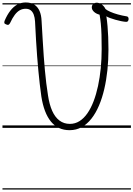

<svg xmlns="http://www.w3.org/2000/svg" viewBox="-20 -1036 1081 1556"><path d="M544 19Q450 19 393 -50.5Q336 -120 315 -255Q308 -305 302 -356Q296 -407 291 -462Q286 -517 281 -579Q276 -641 272 -711.5Q268 -782 264 -862Q262 -894 253.5 -917Q245 -940 229 -952.5Q213 -965 188 -965Q162 -965 140.5 -953Q119 -941 100 -916Q81 -891 62 -850Q57 -840 50 -836Q43 -832 30 -838Q16 -843 15 -851Q14 -859 18 -869Q38 -916 63.5 -949Q89 -982 120 -999Q151 -1016 188 -1016Q231 -1016 258.5 -998Q286 -980 300.5 -947Q315 -914 317 -866Q322 -783 326 -712.5Q330 -642 334.5 -581Q339 -520 344 -465.5Q349 -411 355 -361.5Q361 -312 369 -263Q380 -189 403 -137.5Q426 -86 462 -59Q498 -32 546 -32Q589 -32 624.5 -54.5Q660 -77 688.5 -118Q717 -159 738.5 -215.5Q760 -272 774.5 -339.5Q789 -407 796.5 -482.5Q804 -558 804 -639Q804 -702 802.5 -753Q801 -804 797 -844.5Q793 -885 787 -917Q759 -924 741.5 -940.5Q724 -957 724 -976Q724 -993 735.5 -1003.5Q747 -1014 764 -1014Q784 -1014 804 -1000Q824 -986 835 -963Q846 -953 872.5 -941Q899 -929 935 -919Q971 -909 1009 -903Q1017 -901 1020 -894Q1023 -887 1022 -878.5Q1021 -870 1016 -864Q1011 -858 1001 -859Q985 -860 962 -864.5Q939 -869 915 -876Q891 -883 871.5 -890Q852 -897 842 -904Q848 -865 851.5 -823.5Q855 -782 857 -735.5Q859 -689 859 -635Q859 -549 850.5 -468Q842 -387 825 -314Q808 -241 782 -180Q756 -119 721 -74.5Q686 -30 642 -5.5Q598 19 544 19ZM0 490H1041V500H0ZM0 -20H1041V0H0ZM0 -505H1041V-500H0ZM0 -1010H1041V-1000H0Z"/></svg>

Font: Playwrite ES Deco Guides
Style: Regular
Weight: 400
Designer: Veronika Burian, José Scaglione
Foundry: TypeTogether
Version: Version 1.003